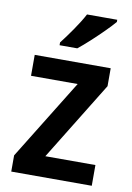

<svg xmlns="http://www.w3.org/2000/svg" viewBox="-86 -821 604 876"><g transform="rotate(10 215.5 -383.0)"><path d="M402 0H29V-75L258 -446H42V-543H394V-460L170 -96H402ZM385 -756Q369 -737 341 -709Q313 -681 282.5 -653Q252 -625 228 -606H146V-619Q171 -651 199 -691.5Q227 -732 245 -766H385Z"/></g></svg>

Font: Noto Sans Khmer SemiCondensed SemiBold
Style: Regular
Weight: 600
Width: 4
Designer: Danh Hong and the Monotype Design Team
Foundry: Monotype Imaging Inc.
Version: Version 2.004; ttfautohint (v1.8.4.7-5d5b)